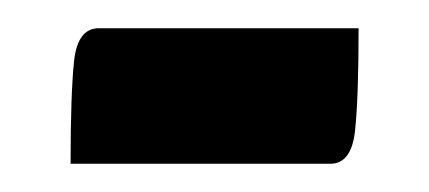

<svg xmlns="http://www.w3.org/2000/svg" viewBox="-20 -350 304 136"><path d="M30 -234Q30 -284 32.5 -307Q35 -330 50 -330H234Q234 -281 231.5 -257.5Q229 -234 214 -234Z"/></svg>

Font: Yanone Kaffeesatz ExtraLight
Style: Regular
Weight: 200
Designer: Yanone (Cyrillic: Daniel Pouzeot, Huerta Tipografica, and Cyreal)
Foundry: Yanone
Version: Version 2.003